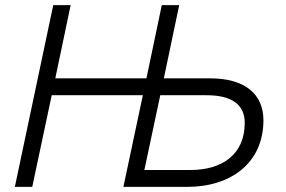

<svg xmlns="http://www.w3.org/2000/svg" viewBox="-20 -730 1116 750"><path d="M38 0H106L182 -358H538L462 0H711C885 0 1009 -96 1009 -260C1009 -364 935 -424 801 -424H620L680 -710H612L552 -424H196L256 -710H188ZM544 -66 606 -358H787C886 -358 936 -321 936 -250C936 -127 848 -66 725 -66Z"/></svg>

Font: Geist Light
Style: Italic
Weight: 300
Italic angle: -12°
Designer: Basement.studio, Andrés Briganti, Mateo Zaragoza
Foundry: Basement.studio, Vercel, Andrés Briganti, Guido Ferreyra, Mateo Zaragoza
Version: Version 1.500